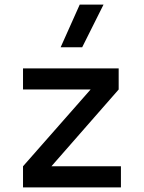

<svg xmlns="http://www.w3.org/2000/svg" viewBox="-20 -815 626 835"><path d="M80.1 0V-91.8L374 -425.8H80.1V-517.6H496.1V-425.8L203.6 -91.8H505.9V0ZM243.7 -609.4 326.7 -794.9H430.2L337.4 -609.4Z"/></svg>

Font: CaskaydiaCove NFP
Style: Regular
Weight: 400
Designer: Aaron Bell
Foundry: Saja Typeworks
Version: Version 2111.001; VTT 6.35;Nerd Fonts 3.1.1